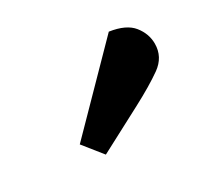

<svg xmlns="http://www.w3.org/2000/svg" viewBox="-58 -822 376 351"><g transform="rotate(-30 130.0 -647.0)"><path d="M81 -551 49 -591 198 -743Q232 -738 246 -720.5Q260 -703 260 -682Q260 -654 236 -637Q212 -620 174 -600Z"/></g></svg>

Font: Faustina VF Beta
Style: Italic
Weight: 400
Italic angle: -8°
Designer: Alfonso Garcia
Foundry: Omnibus-Type
Version: Version 1.006